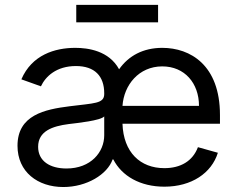

<svg xmlns="http://www.w3.org/2000/svg" viewBox="-20 -747 965 780"><path d="M647.7 11.4C758.5 11.4 839.5 -44 865.1 -126.4L784.1 -149.1C762.8 -92.3 713.4 -63.9 647.7 -63.9C550.1 -63.9 481.5 -127.8 477.6 -244.3H873.6V-279.8C873.6 -483 752.8 -552.6 639.2 -552.6C561.8 -552.6 502.5 -520.6 463.8 -465.6C422.6 -541.2 337.4 -552.6 285.5 -552.6C203.1 -552.6 109.4 -524.1 66.8 -424.7L146.3 -396.3C164.8 -436.1 208.8 -478.7 288.4 -478.7C365.1 -478.7 403.4 -437.5 403.4 -367.9V-365.1C403.4 -325.3 362.2 -328.1 262.8 -315.3C161.9 -302.6 51.1 -279.8 51.1 -154.8C51.1 -48.3 133.5 12.8 237.2 12.8C332.4 12.8 416.2 -38.4 437.5 -99.4H440.3C474.8 -32 549.4 11.4 647.7 11.4ZM134.9 -150.6C134.9 -214.5 193.2 -234.4 258.5 -242.9C294 -247.2 389.2 -257.1 403.4 -274.1V-197.4C403.4 -129.3 349.4 -62.5 250 -62.5C183.2 -62.5 134.9 -92.3 134.9 -150.6ZM289.8 -656.2H622.2V-727.3H289.8ZM477.6 -316.8C483.3 -401.3 543.7 -477.3 639.2 -477.3C730.1 -477.3 788.4 -409.1 788.4 -316.8Z"/></svg>

Font: Magic Ui Pro
Style: Regular
Weight: 400
Designer: Stefan Endress, Andreas Faust
Version: Version 1.000;FEAKit 1.0